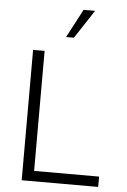

<svg xmlns="http://www.w3.org/2000/svg" viewBox="-60 -937 648 980"><g transform="rotate(5 264.5 -447.0)"><path d="M89 0V-668H148V-53H481V0ZM251 -748 328 -894H387L291 -748Z"/></g></svg>

Font: Gantari Light
Style: Regular
Weight: 300
Designer: Anugrah Pasau
Foundry: Lafontype
Version: Version 1.000; ttfautohint (v1.8.3)